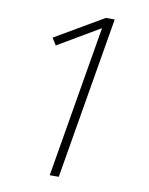

<svg xmlns="http://www.w3.org/2000/svg" viewBox="-83 -796 666 857"><g transform="rotate(10 250.0 -367.5)"><path d="M202 0 318 -687 128 -575 108 -607 327 -735H367L243 0Z"/></g></svg>

Font: iosevka_custom_sans_ss08 XLt
Style: Italic
Weight: 200
Italic angle: -10°
Designer: Belleve Invis
Foundry: Belleve Invis
Version: Version 10.3.0; ttfautohint (v1.8.3)